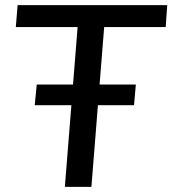

<svg xmlns="http://www.w3.org/2000/svg" viewBox="-20 -732 675 752"><path d="M116 -320 124 -401H512L505 -320ZM234 0 284 -626H42L49 -712H635L629 -626H388L338 0Z"/></svg>

Font: Muli SemiBold
Style: Italic
Weight: 600
Italic angle: -4.541°
Designer: Vernon Adams
Foundry: Vernon Adams
Version: Version 2.100; ttfautohint (v1.8.1.43-b0c9)